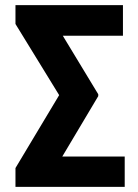

<svg xmlns="http://www.w3.org/2000/svg" viewBox="-20 -731 539 751"><path d="M364.3 -355 223.6 -118.7H467.8V0H40.5V-73.7L211.4 -358.9L40.5 -637.2V-710.9H460.9V-591.3H225.6L364.3 -362.3Z"/></svg>

Font: Roboto Condensed
Style: Bold
Weight: 700
Designer: Google
Version: Version 2.134; 2016